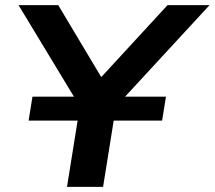

<svg xmlns="http://www.w3.org/2000/svg" viewBox="-20 -725 833 745"><path d="M240 0 298 -362 311 -277 52 -705H206L380 -414H362L630 -705H793L398 -277L438 -362L380 0ZM91 -257 106 -350H624L609 -257Z"/></svg>

Font: Nunito Sans 10pt SemiExpanded
Style: Bold Italic
Weight: 700
Width: 6
Italic angle: -9°
Designer: Vernon Adams
Foundry: Vernon Adams
Version: Version 3.101;gftools[0.9.27]